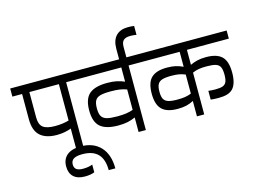

<svg xmlns="http://www.w3.org/2000/svg" viewBox="-156 -1206 2316 1735"><g transform="rotate(-15 1002.5 -338.5)"><path d="M599 -604H493V0H425V-189Q364 -165 290 -165Q188 -165 134.5 -213.5Q81 -262 81 -368V-604H-10V-680H599ZM425 -604H149V-365Q149 -300 183 -273.5Q217 -247 295 -247Q367 -247 425 -264Z M469 -10Q587 -10 654 61.5Q721 133 721 263H659Q659 162 611 112Q563 62 465 62Q410 62 384 78.5Q358 95 358 130Q358 161 377.5 176Q397 191 440 191Q490 191 528 176V248Q493 263 437 263Q369 263 332.5 229Q296 195 296 132Q296 64 340.5 27Q385 -10 469 -10Z M1183 -604H1077V0H1009V-136Q974 -120 937 -112Q900 -104 848 -104Q734 -104 681 -149.5Q628 -195 628 -303Q628 -411 681 -456.5Q734 -502 848 -502Q900 -502 937 -494Q974 -486 1009 -471V-604H579V-680H1183ZM1009 -207V-398Q977 -410 943 -415Q909 -420 860 -420Q795 -420 761.5 -410.5Q728 -401 714 -376.5Q700 -352 700 -303Q700 -254 714.5 -229.5Q729 -205 762.5 -195.5Q796 -186 861 -186Q910 -186 944 -191Q978 -196 1009 -207Z M1009 -778Q1009 -858 1048.5 -899Q1088 -940 1160 -940Q1195 -940 1218 -936V-853Q1193 -858 1160 -858Q1117 -858 1097 -839.5Q1077 -821 1077 -778V-670H1009Z M1623 -604V-464Q1657 -480 1691.5 -488Q1726 -496 1772 -496Q1873 -496 1919 -451Q1965 -406 1965 -301Q1965 -195 1921 -150Q1900 -129 1867.5 -119.5Q1835 -110 1786 -110Q1747 -110 1714 -114V-196Q1745 -192 1780 -192Q1826 -192 1849.5 -201Q1873 -210 1883 -233Q1893 -256 1893 -300Q1893 -347 1881.5 -371Q1870 -395 1841 -404.5Q1812 -414 1755 -414Q1712 -414 1682.5 -409Q1653 -404 1623 -391V0H1555V-144Q1523 -127 1488.5 -118.5Q1454 -110 1406 -110Q1306 -110 1259.5 -155Q1213 -200 1213 -303Q1213 -407 1259.5 -451.5Q1306 -496 1406 -496Q1452 -496 1486.5 -488Q1521 -480 1555 -464V-604H1163V-680H2015V-604ZM1555 -213V-391Q1525 -404 1495.5 -409Q1466 -414 1424 -414Q1369 -414 1339.5 -404.5Q1310 -395 1297.5 -371.5Q1285 -348 1285 -302Q1285 -257 1297.5 -234Q1310 -211 1339.5 -201.5Q1369 -192 1425 -192Q1466 -192 1495.5 -196.5Q1525 -201 1555 -213Z"/></g></svg>

Font: Rhodium Libre
Style: Regular
Weight: 400
Designer: James Puckett
Foundry: Dunwich Type Founders
Version: Version 1.001; ttfautohint (v1.3)